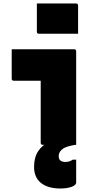

<svg xmlns="http://www.w3.org/2000/svg" viewBox="-20 -829 640 1099"><path d="M213 -11Q213 -28 213 -64Q213 -100 213 -144.5Q213 -189 213 -233Q213 -277 213 -313Q213 -349 213 -367H193Q172 -367 156 -367Q140 -367 125 -367Q110 -367 94.5 -367Q79 -367 58 -367Q53 -367 50 -370Q47 -373 47 -378Q47 -421 47 -462.5Q47 -504 47 -547Q85 -547 120.5 -547Q156 -547 191 -547Q226 -547 260.5 -547Q295 -547 330.5 -547Q366 -547 405 -547Q409 -547 411 -545.5Q413 -544 414.5 -542Q416 -540 416 -535Q416 -494 416 -436.5Q416 -379 416 -317Q416 -255 416 -198Q416 -141 416 -99Q416 -82 416 -65.5Q416 -49 416 -33Q416 -17 416 0Q368 0 320 0Q272 0 224 0Q219 0 216 -3Q213 -6 213 -11ZM353 -37Q365 -37 378.5 -29Q392 -21 415 0Q411 0 404.5 1Q398 2 386 5Q348 13 332 29Q316 45 316 64Q316 83 326.5 90.5Q337 98 353 98Q366 98 376 95Q386 92 396 85H416Q416 96 416 109Q416 122 416 146Q416 170 416 215Q416 231 389.5 240.5Q363 250 326 250Q255 250 215 218.5Q175 187 175 126Q175 72 198.5 36.5Q222 1 262.5 -18Q303 -37 353 -37ZM191 -809Q212 -809 241.5 -809Q271 -809 303.5 -809Q336 -809 365.5 -809Q395 -809 416 -809Q421 -809 424 -806Q427 -803 427 -798V-636Q406 -636 376.5 -636Q347 -636 314.5 -636Q282 -636 252.5 -636Q223 -636 202 -636Q197 -636 194 -639Q191 -642 191 -647Z"/></svg>

Font: Recursive Monospace Black
Style: Regular
Weight: 900
Version: Version 1.047